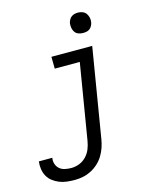

<svg xmlns="http://www.w3.org/2000/svg" viewBox="-187 -825 924 1141"><g transform="rotate(-15 275.0 -255.0)"><path d="M129 223Q104 223 80 220Q56 217 35 208.5Q14 200 -4.5 186Q-23 172 -34 152Q-45 132 -48.5 108.5Q-52 85 -49 61H34Q30 80 36 98.5Q42 117 56 129Q70 141 89.5 145Q109 149 128 149Q153 149 177.5 139.5Q202 130 220.5 110.5Q239 91 248.5 67Q258 43 262 18L339 -447H185L184 -520H435L344 30Q340 55 331.5 80Q323 105 309 128Q295 151 274 170Q253 189 229 201Q205 213 179.5 218Q154 223 129 223ZM403 -608Q388 -608 374.5 -613Q361 -618 353 -629.5Q345 -641 342.5 -655.5Q340 -670 342 -685Q344 -695 349.5 -705Q355 -715 363.5 -721.5Q372 -728 382.5 -730.5Q393 -733 404 -733Q419 -733 432.5 -727.5Q446 -722 454 -710.5Q462 -699 465 -684.5Q468 -670 465 -655Q463 -645 457.5 -635Q452 -625 443.5 -618.5Q435 -612 424.5 -610Q414 -608 403 -608Z"/></g></svg>

Font: Iosevka Custom Oblique
Style: Regular
Weight: 400
Italic angle: -9°
Designer: Belleve Invis
Foundry: Belleve Invis
Version: Version 27.0.1